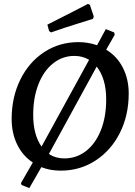

<svg xmlns="http://www.w3.org/2000/svg" viewBox="-20 -867 697 989"><path d="M643 -385Q643 -273 597.5 -182.5Q552 -92 472 -40Q392 12 293 12Q238 12 193 -6L131 102L91 86L88 76L149 -30Q97 -64 68.5 -122.5Q40 -181 40 -254Q40 -366 84.5 -456.5Q129 -547 207.5 -598.5Q286 -650 384 -650Q434 -650 480 -634L525 -717L568 -700L571 -688L527 -611Q582 -578 612.5 -519Q643 -460 643 -385ZM151 -275Q151 -173 194 -112L439 -559Q405 -579 363 -579Q302 -579 253.5 -540.5Q205 -502 178 -433Q151 -364 151 -275ZM527 -355Q527 -462 478 -524L232 -74Q266 -51 311 -51Q374 -51 423 -89Q472 -127 499.5 -196Q527 -265 527 -355ZM243 -700 233 -707 224 -740Q286 -771 350 -804Q414 -837 433 -847L443 -842L463 -782L459 -770Q441 -764 376 -744Q311 -724 243 -700Z"/></svg>

Font: Alegreya SC Medium
Style: Italic
Weight: 500
Italic angle: -7°
Designer: Juan Pablo del Peral
Foundry: Huerta Tipografica
Version: Version 2.007; ttfautohint (v1.6)